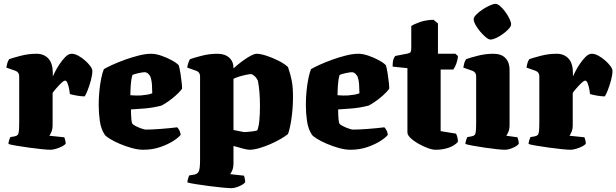

<svg xmlns="http://www.w3.org/2000/svg" viewBox="-20 -780 3210 1000"><path d="M242 0Q229 0 198.5 -3Q168 -6 132 -11Q96 -16 66 -21Q36 -26 24 -30Q24 -37 27 -47.5Q30 -58 34 -66L57 -70Q67 -72 72 -77.5Q77 -83 78.5 -98.5Q80 -114 80 -147V-382Q80 -404 61 -411L13 -428Q15 -440 18 -451Q21 -462 28 -472Q45 -478 86 -489Q127 -500 170 -500Q209 -500 232 -475Q255 -450 255 -400V-382Q257 -386 266 -404.5Q275 -423 289.5 -445Q304 -467 320.5 -483.5Q337 -500 353 -500Q369 -500 387.5 -490Q406 -480 423 -465Q440 -450 450.5 -435.5Q461 -421 461 -411Q461 -390 453.5 -362Q446 -334 436.5 -310Q427 -286 421 -278Q403 -278 380.5 -282Q358 -286 344 -290Q344 -295 341 -312Q338 -329 332.5 -344.5Q327 -360 319 -360Q312 -360 299 -347.5Q286 -335 273 -320Q260 -305 254 -296V-129Q254 -107 247.5 -92.5Q241 -78 237 -73L315 -65Q317 -60 319.5 -50.5Q322 -41 322 -31Q311 -19 285 -9.5Q259 0 242 0Z M726 0Q699 0 666.5 -9Q634 -18 603.5 -31Q573 -44 551.5 -57.5Q530 -71 525 -79Q506 -108 500 -149.5Q494 -191 494 -234Q494 -269 497.5 -305.5Q501 -342 507.5 -373Q514 -404 521 -420Q536 -429 565.5 -442.5Q595 -456 631 -469Q667 -482 703 -491Q739 -500 768 -500Q790 -500 818.5 -490.5Q847 -481 873 -467Q899 -453 911 -440Q916 -423 920 -397Q924 -371 926.5 -348Q929 -325 928 -317Q914 -299 894 -281.5Q874 -264 854.5 -250.5Q835 -237 821 -230Q773 -218 732 -215Q691 -212 662 -210Q663 -144 669 -136Q672 -131 686.5 -123.5Q701 -116 717 -110.5Q733 -105 739 -105Q769 -105 816 -108.5Q863 -112 903 -117Q908 -112 913.5 -102.5Q919 -93 921 -78Q912 -65 883.5 -46.5Q855 -28 814.5 -14Q774 0 726 0ZM714 -283Q729 -285 743 -286.5Q757 -288 773 -294Q773 -310 771.5 -337Q770 -364 762 -384Q752 -398 745 -401Q738 -404 735 -404Q724 -404 703 -399.5Q682 -395 670 -390Q663 -368 661 -337Q659 -306 659 -284Q676 -283 689 -282.5Q702 -282 714 -283Z M1184 200Q1172 200 1139.5 197Q1107 194 1069 189Q1031 184 999.5 179Q968 174 956 170Q956 163 959 152Q962 141 965 134L993 129Q1010 126 1016 111Q1022 96 1022 53V-382Q1022 -404 1003 -411L955 -428Q957 -442 961.5 -454.5Q966 -467 970 -472Q987 -478 1028 -489Q1069 -500 1112 -500Q1152 -500 1174.5 -479Q1197 -458 1196 -424Q1204 -431 1219 -443.5Q1234 -456 1252.5 -469Q1271 -482 1288.5 -491Q1306 -500 1317 -500Q1336 -500 1367 -490Q1398 -480 1429 -464.5Q1460 -449 1480 -431Q1494 -390 1500 -357Q1506 -324 1506 -277Q1506 -219 1498.5 -165.5Q1491 -112 1480 -82Q1467 -71 1443 -57Q1419 -43 1389.5 -30Q1360 -17 1331 -8.5Q1302 0 1279 0Q1269 0 1245.5 -6Q1222 -12 1196 -20V71Q1196 93 1189.5 107.5Q1183 122 1179 127L1251 135Q1253 141 1255 151Q1257 161 1257 169Q1249 180 1226 190Q1203 200 1184 200ZM1254 -92Q1256 -92 1269 -93Q1282 -94 1297 -96Q1312 -98 1320 -101Q1328 -121 1331 -154.5Q1334 -188 1334 -227Q1334 -269 1331 -303Q1328 -337 1323 -360Q1314 -378 1303 -386Q1292 -394 1290 -394Q1278 -394 1257.5 -389.5Q1237 -385 1219 -379Q1201 -373 1196 -369V-103Q1218 -99 1233.5 -95.5Q1249 -92 1254 -92Z M1805 0Q1778 0 1745.5 -9Q1713 -18 1682.5 -31Q1652 -44 1630.5 -57.5Q1609 -71 1604 -79Q1585 -108 1579 -149.5Q1573 -191 1573 -234Q1573 -269 1576.5 -305.5Q1580 -342 1586.5 -373Q1593 -404 1600 -420Q1615 -429 1644.5 -442.5Q1674 -456 1710 -469Q1746 -482 1782 -491Q1818 -500 1847 -500Q1869 -500 1897.5 -490.5Q1926 -481 1952 -467Q1978 -453 1990 -440Q1995 -423 1999 -397Q2003 -371 2005.5 -348Q2008 -325 2007 -317Q1993 -299 1973 -281.5Q1953 -264 1933.5 -250.5Q1914 -237 1900 -230Q1852 -218 1811 -215Q1770 -212 1741 -210Q1742 -144 1748 -136Q1751 -131 1765.5 -123.5Q1780 -116 1796 -110.5Q1812 -105 1818 -105Q1848 -105 1895 -108.5Q1942 -112 1982 -117Q1987 -112 1992.5 -102.5Q1998 -93 2000 -78Q1991 -65 1962.5 -46.5Q1934 -28 1893.5 -14Q1853 0 1805 0ZM1793 -283Q1808 -285 1822 -286.5Q1836 -288 1852 -294Q1852 -310 1850.5 -337Q1849 -364 1841 -384Q1831 -398 1824 -401Q1817 -404 1814 -404Q1803 -404 1782 -399.5Q1761 -395 1749 -390Q1742 -368 1740 -337Q1738 -306 1738 -284Q1755 -283 1768 -282.5Q1781 -282 1793 -283Z M2249 0Q2232 0 2207.5 -9Q2183 -18 2158.5 -32Q2134 -46 2118 -61.5Q2102 -77 2102 -90V-425L2025 -433Q2025 -462 2030.5 -475Q2036 -488 2041 -489L2103 -501Q2111 -503 2116.5 -506.5Q2122 -510 2122 -534V-644Q2133 -653 2165.5 -664.5Q2198 -676 2238 -677L2261 -658V-500H2352L2365 -488Q2364 -468 2356.5 -448Q2349 -428 2341 -418H2275V-97L2355 -84Q2358 -79 2361.5 -67.5Q2365 -56 2365 -41Q2347 -21 2316.5 -10.5Q2286 0 2249 0Z M2609 0Q2596 0 2567.5 -3Q2539 -6 2505.5 -11Q2472 -16 2444 -21Q2416 -26 2404 -30Q2404 -37 2407 -47.5Q2410 -58 2414 -66L2437 -70Q2447 -72 2452 -77Q2457 -82 2458.5 -98Q2460 -114 2460 -147V-382Q2460 -404 2441 -411L2393 -428Q2395 -440 2398 -451Q2401 -462 2408 -472Q2427 -479 2467.5 -489.5Q2508 -500 2550 -500Q2591 -500 2612.5 -477.5Q2634 -455 2634 -417V-129Q2634 -107 2627.5 -92.5Q2621 -78 2617 -73L2675 -65Q2677 -60 2679.5 -50.5Q2682 -41 2682 -31Q2674 -20 2651 -10Q2628 0 2609 0ZM2534 -574Q2525 -574 2510.5 -586Q2496 -598 2481.5 -615Q2467 -632 2457 -650Q2447 -668 2447 -680Q2447 -690 2460 -703.5Q2473 -717 2492.5 -730Q2512 -743 2531 -751.5Q2550 -760 2561 -760Q2571 -760 2585 -748Q2599 -736 2612 -718Q2625 -700 2633.5 -682.5Q2642 -665 2642 -653Q2642 -643 2630 -630Q2618 -617 2600.5 -604Q2583 -591 2565 -582.5Q2547 -574 2534 -574Z M2951 0Q2938 0 2907.5 -3Q2877 -6 2841 -11Q2805 -16 2775 -21Q2745 -26 2733 -30Q2733 -37 2736 -47.5Q2739 -58 2743 -66L2766 -70Q2776 -72 2781 -77.5Q2786 -83 2787.5 -98.5Q2789 -114 2789 -147V-382Q2789 -404 2770 -411L2722 -428Q2724 -440 2727 -451Q2730 -462 2737 -472Q2754 -478 2795 -489Q2836 -500 2879 -500Q2918 -500 2941 -475Q2964 -450 2964 -400V-382Q2966 -386 2975 -404.5Q2984 -423 2998.5 -445Q3013 -467 3029.5 -483.5Q3046 -500 3062 -500Q3078 -500 3096.5 -490Q3115 -480 3132 -465Q3149 -450 3159.5 -435.5Q3170 -421 3170 -411Q3170 -390 3162.5 -362Q3155 -334 3145.5 -310Q3136 -286 3130 -278Q3112 -278 3089.5 -282Q3067 -286 3053 -290Q3053 -295 3050 -312Q3047 -329 3041.5 -344.5Q3036 -360 3028 -360Q3021 -360 3008 -347.5Q2995 -335 2982 -320Q2969 -305 2963 -296V-129Q2963 -107 2956.5 -92.5Q2950 -78 2946 -73L3024 -65Q3026 -60 3028.5 -50.5Q3031 -41 3031 -31Q3020 -19 2994 -9.5Q2968 0 2951 0Z"/></svg>

Font: Texturina Black
Style: Regular
Weight: 900
Designer: Guillermo Torres Carreño
Foundry: Omnibus-Type
Version: Version 1.002; ttfautohint (v1.8.3)